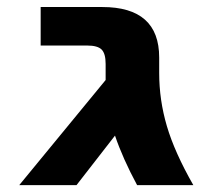

<svg xmlns="http://www.w3.org/2000/svg" viewBox="-20 -540 614 560"><path d="M36.1 0 288.1 -306.6V-353.5Q288.1 -383.8 276.4 -395.5Q264.6 -407.2 234.4 -407.2H98.6V-519.5H278.3Q444.3 -519.5 444.3 -372.1V-327.1Q444.3 -248 466.8 -171.9Q489.3 -95.7 543.9 0H379.9Q337.9 -78.1 315.4 -144.5L203.1 0Z"/></svg>

Font: GenEi M Gothic v2 Heavy
Style: Regular
Weight: 800
Version: Version 2.0